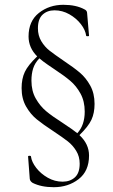

<svg xmlns="http://www.w3.org/2000/svg" viewBox="-20 -592 469 800"><path d="M351 56Q351 121 307.5 154.5Q264 188 204 188Q152 188 116 170Q105 163 104 153L97 60Q97 57 103 57Q109 57 109 60Q112 83 131 107.5Q150 132 179 148.5Q208 165 241 165Q272 165 292 147Q312 129 312 90Q312 60 297.5 36.5Q283 13 262.5 -3Q242 -19 203 -45Q160 -73 133.5 -94.5Q107 -116 88.5 -148.5Q70 -181 70 -225Q70 -264 83.5 -292.5Q97 -321 135 -357Q99 -393 99 -440Q99 -504 142 -538Q185 -572 244 -572Q297 -572 332 -553Q343 -548 343 -537L351 -443Q351 -441 345 -441Q339 -441 339 -443Q336 -467 317 -491.5Q298 -516 269 -532.5Q240 -549 207 -549Q177 -549 157.5 -531Q138 -513 138 -474Q138 -444 152 -420.5Q166 -397 186.5 -381Q207 -365 245 -339Q287 -311 312.5 -289.5Q338 -268 356 -235.5Q374 -203 374 -159Q374 -121 361 -93Q348 -65 311 -29Q351 8 351 56ZM241 -80Q288 -49 302 -37Q333 -70 333 -127Q333 -170 315.5 -202Q298 -234 272.5 -255.5Q247 -277 206 -304Q200 -308 179.5 -322Q159 -336 144 -349Q125 -329 118 -306.5Q111 -284 111 -256Q111 -213 129 -181.5Q147 -150 172 -129Q197 -108 241 -80Z"/></svg>

Font: Cormorant Infant Light
Style: Regular
Weight: 300
Designer: Christian Thalmann (Catharsis Fonts)
Version: Version 3.000